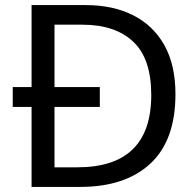

<svg xmlns="http://www.w3.org/2000/svg" viewBox="-20 -734 770 754"><path d="M317 -714Q424 -714 503 -674Q582 -634 625.5 -556.5Q669 -479 669 -364Q669 -183 570.5 -91.5Q472 0 295 0H104V-314H30V-392H104V-714ZM304 -637H194V-392H372V-314H194V-77H284Q574 -77 574 -361Q574 -504 503 -570.5Q432 -637 304 -637Z"/></svg>

Font: Noto Sans Masaram Gondi
Style: Regular
Weight: 400
Designer: Ek Type & Mukund Gokhale
Foundry: Ek Type
Version: Version 1.004; ttfautohint (v1.8.4.7-5d5b)